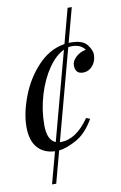

<svg xmlns="http://www.w3.org/2000/svg" viewBox="-97 -762 627 997"><g transform="rotate(-10 216.5 -263.5)"><path d="M151.4 -32.2 276.4 -497.1Q232.4 -476.6 193.6 -420.7Q154.8 -364.7 131.3 -286.6Q107.9 -208.5 107.9 -128.9Q107.9 -49.3 151.4 -32.2ZM354.5 -362.8Q313 -362.8 313 -407.7Q313 -430.2 335.2 -450.9Q357.4 -471.7 388.2 -477.1Q366.7 -507.8 320.3 -507.8Q310.5 -507.8 300.8 -505.9L172.4 -27.8H178.2Q259.3 -27.8 328.1 -127.9L348.1 -120.1Q307.1 -48.3 253.2 -19Q199.2 10.3 161.1 13.7L116.2 181.2H94.2L139.2 14.2Q81.1 11.7 48.1 -25.9Q15.1 -63.5 15.1 -135.7Q15.1 -208 48.6 -295.7Q82 -383.3 143.6 -448.2Q205.1 -513.2 284.2 -525.4L333 -708H355L306.6 -527.3L316.9 -527.8Q380.4 -527.8 402.8 -498.3Q425.3 -468.8 425.3 -446.3Q425.3 -423.8 416.5 -405Q407.7 -386.2 391.4 -374.5Q375 -362.8 354.5 -362.8Z"/></g></svg>

Font: PlayfairDisplay-Italic
Style: Italic
Weight: 400
Italic angle: -14°
Designer: Claus Eggers Sørensen
Foundry: Claus Eggers Sørensen
Version: Version 1.002;PS 001.002;hotconv 1.0.70;makeotf.lib2.5.58329